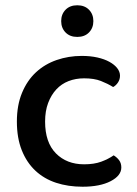

<svg xmlns="http://www.w3.org/2000/svg" viewBox="-20 -694 521 728"><path d="M299 -397Q267 -397 240 -386.5Q213 -376 193.5 -355Q174 -334 162.5 -303.5Q151 -273 151 -233Q151 -154 192 -112.5Q233 -71 299 -71Q337 -71 364 -81Q391 -91 411 -105Q424 -97 432 -86Q440 -75 440 -59Q440 -28 399.5 -7Q359 14 293 14Q238 14 192.5 -1Q147 -16 114 -47Q81 -78 62.5 -124.5Q44 -171 44 -233Q44 -295 63.5 -342Q83 -389 116.5 -420Q150 -451 195 -466.5Q240 -482 290 -482Q323 -482 349.5 -476Q376 -470 395 -459.5Q414 -449 424.5 -435.5Q435 -422 435 -407Q435 -393 427.5 -381.5Q420 -370 409 -364Q388 -377 362.5 -387Q337 -397 299 -397ZM334 -614Q334 -588 317.5 -571Q301 -554 273 -554Q245 -554 228.5 -571Q212 -588 212 -614Q212 -640 228.5 -657Q245 -674 273 -674Q301 -674 317.5 -657Q334 -640 334 -614Z"/></svg>

Font: Baloo Bhaina 2 Medium
Style: Regular
Weight: 500
Designer: Yesha Goshar, Manish Minz, Shuchita Grover and Ek Type
Foundry: Ek Type
Version: Version 1.640;hotconv 1.0.111;makeotfexe 2.5.65597; ttfautoh